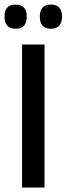

<svg xmlns="http://www.w3.org/2000/svg" viewBox="-27 -838 297 858"><path d="M172 0H71.5V-639H172ZM42.5 -709.5Q18 -709.5 5.5 -723.2Q-7 -737 -7 -762V-765.5Q-7 -790.5 5.5 -804Q18 -817.5 42.5 -817.5Q68 -817.5 80.2 -804Q92.5 -790.5 92.5 -765.5V-762Q92.5 -737 80.2 -723.2Q68 -709.5 42.5 -709.5ZM200.5 -709.5Q175.5 -709.5 163.2 -723.2Q151 -737 151 -762V-765.5Q151 -790.5 163.2 -804Q175.5 -817.5 200.5 -817.5Q225.5 -817.5 237.8 -804Q250 -790.5 250 -765.5V-762Q250 -737 237.8 -723.2Q225.5 -709.5 200.5 -709.5Z"/></svg>

Font: Anek Tamil Medium Medium
Style: Regular
Weight: 500
Version: Version 1.003